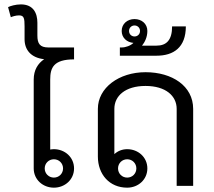

<svg xmlns="http://www.w3.org/2000/svg" viewBox="-20 -845 973 873"><path d="M16.7 -812.5 29.2 -766.7C36.7 -770 51.7 -775 66.7 -775C89.2 -775 91.7 -761.7 91.7 -725V-666.7C91.7 -619.2 120 -582.5 180.8 -575.8C152.5 -556.7 133.3 -526.7 133.3 -483.3V-79.2C133.3 -28.3 175 8.3 225 8.3C275 8.3 316.7 -28.3 316.7 -79.2C316.7 -130 275 -166.7 225 -166.7C219.2 -166.7 213.3 -165.8 208.3 -165V-483.3C208.3 -536.7 223.3 -575 316.7 -575V-629.2H200C160.8 -629.2 150 -647.5 150 -683.3V-741.7C150 -785 131.7 -825 75 -825C50.8 -825 25.8 -817.5 16.7 -812.5ZM225 -120.8C248.3 -120.8 266.7 -102.5 266.7 -79.2C266.7 -55.8 248.3 -37.5 225 -37.5C201.7 -37.5 183.3 -55.8 183.3 -79.2C183.3 -102.5 201.7 -120.8 225 -120.8Z M558.3 -120.8C581.7 -120.8 600 -102.5 600 -79.2C600 -55.8 581.7 -37.5 558.3 -37.5C535 -37.5 516.7 -55.8 516.7 -79.2C516.7 -102.5 535 -120.8 558.3 -120.8ZM558.3 -166.7C535.8 -166.7 515 -158.3 500 -144.2V-350C500 -409.2 550 -454.2 641.7 -454.2C733.3 -454.2 783.3 -409.2 783.3 -350V0H858.3V-350C858.3 -454.2 762.5 -516.7 641.7 -516.7C520.8 -516.7 425 -445.8 425 -350V-133.3C425 -52.5 477.5 8.3 558.3 8.3C608.3 8.3 650 -28.3 650 -79.2C650 -130 608.3 -166.7 558.3 -166.7Z M591.7 -729.2C605.8 -729.2 616.7 -718.3 616.7 -704.2C616.7 -690 605.8 -679.2 591.7 -679.2C577.5 -679.2 566.7 -690 566.7 -704.2C566.7 -718.3 577.5 -729.2 591.7 -729.2ZM525 -591.7H691.7C769.2 -591.7 825 -629.2 825 -725H762.5C762.5 -662.5 736.7 -637.5 691.7 -637.5H625.8C638.3 -653.3 650 -675.8 650 -704.2C650 -736.7 624.2 -758.3 591.7 -758.3C559.2 -758.3 533.3 -736.7 533.3 -704.2C533.3 -673.3 556.7 -652.5 586.7 -650C574.2 -637.5 551.7 -629.2 533.3 -629.2H525Z"/></svg>

Font: BoonHome
Style: Book
Weight: 400
Designer: Sungsit Sawaiwan
Foundry: Sungsit Sawaiwan
Version: Version 0.2